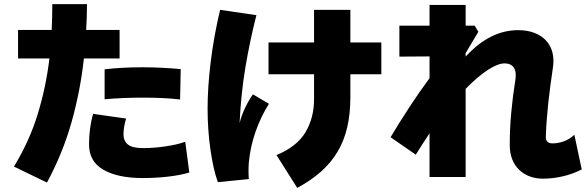

<svg xmlns="http://www.w3.org/2000/svg" viewBox="-20 -806 2860 936"><path d="M48 6Q123 -117 163.5 -248.5Q204 -380 221 -521H68V-660H232Q235 -723 235 -786H404Q404 -754 403 -723Q402 -692 400 -660H563V-521H389Q372 -365 329.5 -213Q287 -61 209 84ZM490 -468Q530 -473 577.5 -475.5Q625 -478 674.5 -478Q724 -478 772 -475.5Q820 -473 861 -469L858 -321Q817 -326 770.5 -328Q724 -330 675.5 -330Q627 -330 579.5 -328Q532 -326 490 -322ZM595 -228Q589 -210 585.5 -189.5Q582 -169 582 -151Q582 -120 603 -102Q624 -84 677 -84Q702 -84 729.5 -86Q757 -88 784 -92Q811 -96 836.5 -101.5Q862 -107 883 -115L903 35Q860 48 799.5 55Q739 62 676 62Q554 62 484 21.5Q414 -19 414 -102Q414 -140 419 -178.5Q424 -217 434 -251Z M1230 -732Q1198 -607 1176.5 -479Q1155 -351 1148 -206Q1157 -243 1175 -280.5Q1193 -318 1213 -346L1291 -300Q1251 -236 1225.5 -163Q1200 -90 1193 -13Q1190 27 1193 67L1042 82Q1030 49 1021 8Q1012 -33 1005.5 -79Q999 -125 995.5 -175Q992 -225 992 -275Q992 -382 1007.5 -507Q1023 -632 1053 -758ZM1688 -444V-332Q1688 -252 1673 -186.5Q1658 -121 1626 -67Q1594 -13 1545 30.5Q1496 74 1429 110L1328 -50Q1427 -91 1469 -161Q1511 -231 1511 -323V-444H1289V-599H1511V-758H1688V-599H1839V-444Z M2816 20Q2771 43 2722 54Q2673 65 2627 65Q2592 65 2562.5 54Q2533 43 2511 22Q2489 1 2477 -29.5Q2465 -60 2465 -99Q2465 -179 2472.5 -259.5Q2480 -340 2492 -413Q2499 -455 2485 -476Q2471 -497 2440 -497Q2407 -497 2358 -465Q2309 -433 2250 -373V57H2074V-156Q2057 -131 2040.5 -105Q2024 -79 2007 -52L1884 -137Q1927 -209 1975 -282.5Q2023 -356 2074 -425V-531L1927 -530V-681H2074V-782H2250V-681H2294L2312 -651L2250 -547V-530Q2368 -659 2506 -659Q2550 -659 2584.5 -646Q2619 -633 2641.5 -609Q2664 -585 2673 -550.5Q2682 -516 2675 -473Q2669 -432 2663 -388Q2657 -344 2652.5 -301Q2648 -258 2645 -217Q2642 -176 2641 -141Q2639 -107 2674 -107Q2700 -107 2727.5 -116.5Q2755 -126 2780 -149Z"/></svg>

Font: OA Gothic ExtraBold
Style: Regular
Weight: 800
Designer: Choi Chi-young, Lee Jaesang, Lee Juhyun, Han Dohee
Foundry: DDUNGSANG CORP.
Version: Version 1.000;Build 20210203